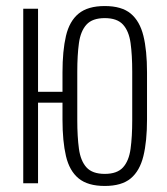

<svg xmlns="http://www.w3.org/2000/svg" viewBox="-20 -607 553 636"><path d="M327 9Q271 9 240.5 -16Q210 -41 198.5 -90Q187 -139 187 -211V-267H106V0H57V-578H106V-303H187V-367Q187 -439 198.5 -488Q210 -537 240.5 -562Q271 -587 327 -587Q383 -587 413 -562Q443 -537 455 -488.5Q467 -440 467 -367V-211Q467 -139 455 -90Q443 -41 413 -16Q383 9 327 9ZM327 -31Q368 -31 387.5 -52.5Q407 -74 412.5 -114Q418 -154 418 -209V-369Q418 -425 412.5 -464.5Q407 -504 387.5 -525.5Q368 -547 327 -547Q286 -547 266.5 -525.5Q247 -504 241.5 -464.5Q236 -425 236 -369V-209Q236 -154 241.5 -114Q247 -74 266.5 -52.5Q286 -31 327 -31Z"/></svg>

Font: Oswald ExtraLight
Style: Regular
Weight: 250
Designer: Vernon Adams
Foundry: Vernon Adams
Version: Version 4.100; ttfautohint (v1.8.1.43-b0c9)